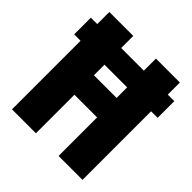

<svg xmlns="http://www.w3.org/2000/svg" viewBox="-188 -838 976 976"><g transform="rotate(45 300.0 -350.0)"><path d="M46 0V-493H0V-613H46V-700H218V-613H381V-700H553V-613H600V-493H553V0H381V-277H218V0ZM218 -417H381V-493H218Z"/></g></svg>

Font: Red Hat Mono
Style: Regular
Weight: 300
Monospace: yes
Designer: Pentagram, MCKL
Foundry: Pentagram, MCKL
Version: Version 1.023